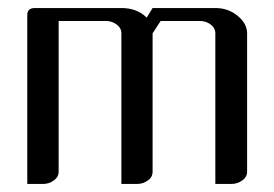

<svg xmlns="http://www.w3.org/2000/svg" viewBox="-20 -458 683 478"><path d="M47.9 0V-420.9Q47.9 -438 66.9 -438H282.2Q321.3 -438 345.2 -414.1L359.9 -438H516.1Q547.9 -438 571.3 -418.9Q595.2 -399.4 595.2 -375V-30.8Q595.2 -17.1 583 -8.8Q571.3 0 555.2 0H516.1V-375Q516.1 -388.2 504.4 -397Q492.7 -405.8 477.1 -405.8H379.9L359.9 -375V-30.8Q359.9 -16.6 348.1 -8.8Q336.4 0 320.8 0H282.2V-375Q282.2 -388.2 270.5 -397Q258.8 -405.8 243.2 -405.8H126V-30.8Q126 -17.1 113.8 -8.8Q102.1 0 86.9 0Z"/></svg>

Font: Hhenum
Style: Regular
Weight: 400
Designer: T. Christopher White
Version: Version 1.0